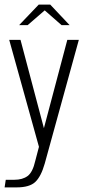

<svg xmlns="http://www.w3.org/2000/svg" viewBox="-28 -643 375 833"><path d="M-8 170 -3 137H34Q70 137 92 120.5Q114 104 125 55L141 -6L12 -470H61L163 -85L164 -73H161L162 -85L264 -470H314L166 67Q150 123 125 146.5Q100 170 44 170ZM55 -534 140 -623H190L274 -534H239L166 -598L92 -534Z"/></svg>

Font: Smooch Sans Thin
Style: Regular
Weight: 400
Version: Version 1.010